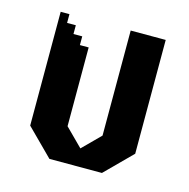

<svg xmlns="http://www.w3.org/2000/svg" viewBox="-77 -542 608 618"><g transform="rotate(15 227.0 -233.5)"><path d="M285.3 -466.7V-116.7L227 -58.4L168.7 -116.7V-379.2H139.5V-408.3H110.3V-437.5H81.2V-466.7H52V-87.5L139.5 0H314.5L402 -87.5V-466.7Z"/></g></svg>

Font: Stepalange
Style: Regular
Weight: 400
Designer: Szymon Furjan
Version: Version 1.005;Fontself Maker 3.5.8